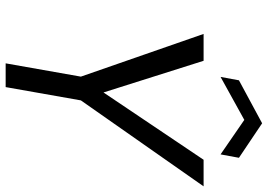

<svg xmlns="http://www.w3.org/2000/svg" viewBox="-154 -793 947 679"><g transform="rotate(90 319.5 -453.5)"><path d="M204 0 251 -266 100 -700H195L307 -346L545 -700H639L335 -266L288 0ZM252 -760 264 -825 416 -907 538 -825 526 -760 404 -844Z"/></g></svg>

Font: DM Sans 16pt
Style: Italic
Weight: 400
Italic angle: -10°
Version: Version 4.004;gftools[0.9.30]